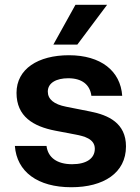

<svg xmlns="http://www.w3.org/2000/svg" viewBox="-20 -765 580 794"><path d="M274.9 9.3C407.7 9.3 501 -49.3 501 -159.7C501 -256.3 427.7 -289.1 354 -303.7L253.4 -323.7C202.6 -333.5 177.7 -355 177.7 -386.2C177.7 -422.9 213.9 -441.4 262.2 -441.4C318.8 -441.4 352.1 -415 357.9 -368.7H485.4C478.5 -471.7 397 -536.6 265.1 -536.6C137.7 -536.6 48.3 -480 48.3 -380.9C48.3 -283.2 117.7 -242.2 208.5 -224.6L293 -208.5C326.2 -202.1 372.1 -191.4 372.1 -149.9C372.1 -110.4 338.4 -85.9 278.3 -85.9C216.3 -85.9 178.2 -113.3 172.4 -161.6H41.5C49.3 -54.7 135.7 9.3 274.9 9.3ZM200.7 -580.6H299.8L422.9 -745.1H292Z"/></svg>

Font: Faust Sans Bold
Style: Regular
Weight: 700
Designer: Andreas Faust
Version: Version 1.003;Glyphs 3.1.2 (3151)